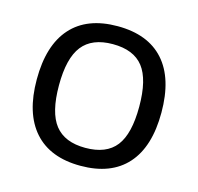

<svg xmlns="http://www.w3.org/2000/svg" viewBox="-87 -642 768 744"><g transform="rotate(15 297.0 -270.0)"><path d="M297 10Q175 10 111 -62Q47 -134 47 -270Q47 -407 111 -478.5Q175 -550 297 -550Q419 -550 483 -478.5Q547 -407 547 -270Q547 -133 483 -61.5Q419 10 297 10ZM297 -62Q381 -62 419.5 -111.5Q458 -161 458 -270Q458 -379 419.5 -428.5Q381 -478 297 -478Q214 -478 175 -428.5Q136 -379 136 -270Q136 -161 175 -111.5Q214 -62 297 -62Z"/></g></svg>

Font: Encode Sans Normal
Style: Regular
Weight: 400
Designer: Pablo Impallari, Andres Torresi
Foundry: Pablo Impallari, Andres Torresi
Version: Version 1.000; ttfautohint (v1.00) -l 8 -r 50 -G 200 -x 14 -